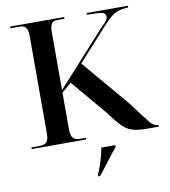

<svg xmlns="http://www.w3.org/2000/svg" viewBox="-98 -798 974 1102"><g transform="rotate(-10 388.5 -246.5)"><path d="M36 0H353V-10H314Q266 -10 266 -70V-288L322 -336L498 -128Q552 -52 589 -26Q626 0 705 0H777V-10H772Q749 -10 726 -38.5Q703 -67 632 -162L401 -434L574 -625Q624 -680 654 -691.5Q684 -703 722 -704V-714H482V-704Q550 -704 570.5 -699Q591 -694 591 -674Q591 -664 584 -653Q577 -642 555 -622L266 -303V-641Q266 -677 276 -690.5Q286 -704 309 -704H351V-714H36V-704H91Q114 -704 125.5 -690.5Q137 -677 137 -641V-73Q137 -36 124.5 -23Q112 -10 87 -10H36ZM385 221H395Q424 186 458.5 140Q493 94 512 73V61H431Q425 96 411.5 139.5Q398 183 385 211Z"/></g></svg>

Font: Noto Serif Display Semi
Style: Regular
Weight: 600
Designer: Monotype Design Team
Foundry: Monotype Imaging Inc.
Version: Version 1.900